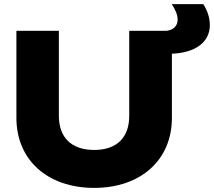

<svg xmlns="http://www.w3.org/2000/svg" viewBox="-20 -900 1043 936"><path d="M267 -750H60V-325C60 -120 212 16 439 16C666 16 818 -120 818 -325V-638C934 -643 1003 -695 1003 -778C1003 -812 992 -847 971 -880H817C836 -852 846 -827 846 -804C846 -774 825 -753 792 -750H610V-335C610 -232 552 -169 439 -169C326 -169 267 -232 267 -335Z"/></svg>

Font: Bounded
Style: Bold
Weight: 700
Designer: Vlad Churkin
Version: Version 3.0